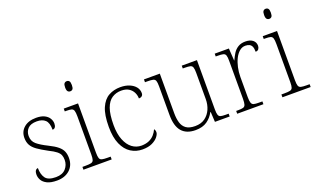

<svg xmlns="http://www.w3.org/2000/svg" viewBox="-80 -1169 2632 1604"><g transform="rotate(-20 1236.0 -366.5)"><path d="M207 10Q152 10 120 -6Q88 -22 74.5 -46Q61 -70 61 -95Q61 -112 65 -122.5Q69 -133 76 -138Q83 -143 91 -143Q91 -87 115 -53.5Q139 -20 208 -20Q266 -20 295.5 -53Q325 -86 325 -131Q325 -156 317.5 -174.5Q310 -193 288 -210.5Q266 -228 223 -249Q167 -279 133.5 -303Q100 -327 85.5 -354Q71 -381 71 -418Q71 -474 111 -508.5Q151 -543 220 -543Q265 -543 293.5 -528.5Q322 -514 335 -491.5Q348 -469 348 -447Q348 -426 340 -414Q332 -402 316 -402Q316 -464 289.5 -488.5Q263 -513 215 -513Q160 -513 135 -486.5Q110 -460 110 -421Q110 -375 142 -347.5Q174 -320 237 -289Q288 -264 315.5 -241Q343 -218 353.5 -192.5Q364 -167 364 -134Q364 -68 320.5 -29Q277 10 207 10Z M444 0V-25H471Q505 -25 521.5 -29Q538 -33 543.5 -48Q549 -63 549 -97V-435Q549 -471 543.5 -487Q538 -503 522.5 -507Q507 -511 479 -511H464V-536H591V-98Q591 -64 596.5 -48.5Q602 -33 619 -29Q636 -25 669 -25H695V0ZM565 -653Q552 -653 543.5 -662.5Q535 -672 535 -698Q535 -724 543.5 -733.5Q552 -743 565 -743Q579 -743 587 -733.5Q595 -724 595 -698Q595 -672 587 -662.5Q579 -653 565 -653Z M967 10Q911 10 865 -19Q819 -48 792 -109Q765 -170 765 -263Q765 -370 791.5 -431Q818 -492 864 -517.5Q910 -543 968 -543Q1014 -543 1048.5 -528.5Q1083 -514 1102 -490Q1121 -466 1121 -435Q1121 -424 1116.5 -416.5Q1112 -409 1103.5 -405Q1095 -401 1083 -401Q1083 -430 1070 -455.5Q1057 -481 1031.5 -497Q1006 -513 965 -513Q919 -513 883 -489.5Q847 -466 827.5 -412Q808 -358 808 -264Q808 -186 829.5 -132Q851 -78 887.5 -50.5Q924 -23 971 -23Q1011 -24 1038.5 -36.5Q1066 -49 1084.5 -70Q1103 -91 1114 -116Q1119 -110 1121.5 -103Q1124 -96 1124 -86Q1124 -69 1106 -46Q1088 -23 1053.5 -6.5Q1019 10 967 10Z M1439 10Q1358 10 1317 -37.5Q1276 -85 1276 -184V-439Q1276 -473 1270.5 -488Q1265 -503 1248.5 -507Q1232 -511 1198 -511H1177V-536H1318V-183Q1318 -137 1328.5 -100.5Q1339 -64 1367 -43.5Q1395 -23 1447 -23Q1500 -23 1535 -48.5Q1570 -74 1588 -115Q1606 -156 1606 -205V-438Q1606 -472 1600.5 -487.5Q1595 -503 1578.5 -507Q1562 -511 1528 -511H1513V-536H1648V-97Q1648 -64 1653.5 -48.5Q1659 -33 1674 -29Q1689 -25 1718 -25H1744V0H1613L1608 -89H1604Q1582 -46 1542 -18Q1502 10 1439 10Z M1811 0V-25H1829Q1857 -25 1872.5 -29Q1888 -33 1893.5 -49.5Q1899 -66 1899 -101V-439Q1899 -473 1893.5 -488Q1888 -503 1871.5 -507Q1855 -511 1821 -511H1806V-536H1932L1939 -427H1941Q1954 -456 1970.5 -483Q1987 -510 2014 -527Q2041 -544 2080 -544Q2122 -544 2145.5 -525Q2169 -506 2169 -475Q2169 -459 2160.5 -446.5Q2152 -434 2133 -434Q2133 -463 2126 -479.5Q2119 -496 2104.5 -503.5Q2090 -511 2068 -511Q2039 -511 2015.5 -491Q1992 -471 1975.5 -438Q1959 -405 1950 -364Q1941 -323 1941 -280V-100Q1941 -65 1947 -49Q1953 -33 1968 -29Q1983 -25 2011 -25H2044V0Z M2213 0V-25H2240Q2274 -25 2290.5 -29Q2307 -33 2312.5 -48Q2318 -63 2318 -97V-435Q2318 -471 2312.5 -487Q2307 -503 2291.5 -507Q2276 -511 2248 -511H2233V-536H2360V-98Q2360 -64 2365.5 -48.5Q2371 -33 2388 -29Q2405 -25 2438 -25H2464V0ZM2334 -653Q2321 -653 2312.5 -662.5Q2304 -672 2304 -698Q2304 -724 2312.5 -733.5Q2321 -743 2334 -743Q2348 -743 2356 -733.5Q2364 -724 2364 -698Q2364 -672 2356 -662.5Q2348 -653 2334 -653Z"/></g></svg>

Font: Noto Serif Khmer ExtraLight
Style: Regular
Weight: 250
Version: Version 2.003